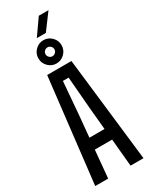

<svg xmlns="http://www.w3.org/2000/svg" viewBox="-292 -1224 1003 1278"><g transform="rotate(-30 210.0 -585.0)"><path d="M24.5 0 117 -800H303.5L395.5 0H296L276.5 -211.5H143.5L124 0ZM152 -298H268L252 -469L232 -713.5H188L168 -469ZM210 -835Q174 -835 147.8 -861.2Q121.5 -887.5 121.5 -924.5Q121.5 -961 147.8 -987.2Q174 -1013.5 210 -1013.5Q247 -1013.5 273.2 -987.2Q299.5 -961 299.5 -924.5Q299.5 -887.5 273 -861.2Q246.5 -835 210 -835ZM210 -890.5Q224.5 -890.5 234.5 -900.8Q244.5 -911 244.5 -924.5Q244.5 -938.5 234.2 -948.5Q224 -958.5 210 -958.5Q197 -958.5 186.8 -948.5Q176.5 -938.5 176.5 -924.5Q176.5 -911 186.5 -900.8Q196.5 -890.5 210 -890.5ZM180 -1047 266 -1169.5H340.5L249.5 -1047Z"/></g></svg>

Font: Big Shoulders Text Thin SemiBold
Style: Regular
Weight: 600
Version: Version 2.002